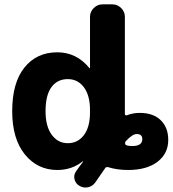

<svg xmlns="http://www.w3.org/2000/svg" viewBox="-20 -770 792 881"><path d="M291 -407Q243 -407 216 -370Q189 -333 189 -260Q189 -190 217.5 -151.5Q246 -113 291 -113Q337 -113 365 -150Q393 -187 393 -255V-265Q393 -332 365 -369.5Q337 -407 291 -407ZM558 -123Q552 -117 555 -108Q558 -100 588 -100Q633 -100 633 -132Q633 -155 607 -155Q588 -155 558 -123ZM243 10Q152 10 94 -61.5Q36 -133 36 -260Q36 -390 92 -460Q148 -530 243 -530Q331 -530 390 -458Q390 -457 392 -457Q393 -457 393 -458V-693Q393 -716 410 -733Q427 -750 450 -750H496Q519 -750 536 -733Q553 -716 553 -693V-246Q553 -243 556 -241.5Q559 -240 562 -241Q590 -252 621 -252Q683 -252 717.5 -218.5Q752 -185 752 -128Q752 -65 702.5 -27.5Q653 10 568 10Q517 10 476 -3Q467 -5 463 1Q446 25 418 66Q406 84 385 89Q364 94 345 83Q327 73 322 53Q317 33 329 16Q335 7 346.5 -8.5Q358 -24 362 -29Q361 -30 360 -30Q310 10 243 10Z"/></svg>

Font: Rounded Mplus 1c ExtraBold
Style: Regular
Weight: 800
Version: Version 1.059.20150529